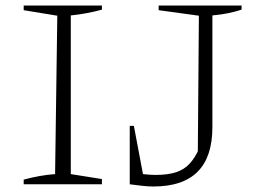

<svg xmlns="http://www.w3.org/2000/svg" viewBox="-20 -669 930 697"><path d="M66 0V-17Q96 -25 124 -30Q152 -35 180 -37L188 -612L66 -632V-649H350V-634Q325 -627 296 -621.5Q267 -616 237 -613V-37L350 -19V0ZM451 0 458 -44Q482 -39 504 -36.5Q526 -34 544 -34Q589 -34 618.5 -43.5Q648 -53 668 -74.5Q688 -96 703 -130L698 -99L702 -612L556 -632V-649H857V-634Q836 -627 810 -621.5Q784 -616 751 -613V-207Q751 8 537 8Q517 8 495.5 5.5Q474 3 451 0ZM451 0V-212H466L506 0Z"/></svg>

Font: Piazzolla Thin Thin
Style: Regular
Weight: 250
Version: Version 2.005